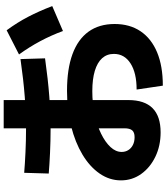

<svg xmlns="http://www.w3.org/2000/svg" viewBox="49 -902 902 1040"><g transform="rotate(-90 500.0 -382.0)"><path d="M535 -93Q625 -93 676.5 -126Q728 -159 728 -216Q728 -254 704.5 -280Q681 -306 636 -319.5Q591 -333 526 -333Q460 -333 401 -320.5Q342 -308 296 -285.5Q250 -263 223.5 -234.5Q197 -206 197 -174Q197 -154 207 -138Q217 -122 235 -113Q253 -104 277 -104Q303 -104 314 -117Q325 -130 325 -159V-813H478V-138Q478 37 303 37Q230 37 171 8.5Q112 -20 77.5 -68.5Q43 -117 43 -178Q43 -240 80 -293.5Q117 -347 183 -386.5Q249 -426 337 -448Q425 -470 528 -470Q646 -470 726.5 -440.5Q807 -411 848.5 -353.5Q890 -296 890 -212Q890 -130 850.5 -71.5Q811 -13 736.5 18Q662 49 556 49ZM317 -559Q258 -559 192.5 -562Q127 -565 80 -569L84 -702Q131 -698 195.5 -695Q260 -692 318 -692Q406 -692 497 -699Q588 -706 700 -722L704 -589Q590 -573 498 -566Q406 -559 317 -559ZM852 -492Q829 -555 797 -615Q765 -675 725 -730L856 -797Q898 -740 929 -680.5Q960 -621 987 -550Z"/></g></svg>

Font: M PLUS 2 ExtraBold
Style: Regular
Weight: 800
Version: Version 1.001